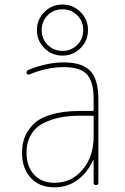

<svg xmlns="http://www.w3.org/2000/svg" viewBox="-20 -800 540 830"><path d="M384.8 -210V-294.9Q384.8 -299.8 379.9 -299.8H325.2Q281.2 -299.8 244.1 -293Q207 -286.1 171.4 -269.5Q135.7 -252.9 115.2 -219.7Q94.7 -186.5 94.7 -139.6Q94.7 -80.1 127.4 -44.9Q160.2 -9.8 214.8 -9.8Q289.1 -9.8 336.9 -66.4Q384.8 -123 384.8 -210ZM379.9 -320.3Q384.8 -320.3 384.8 -325.2V-370.1Q384.8 -447.3 356 -478.5Q327.1 -509.8 254.9 -509.8Q181.6 -509.8 105.5 -477.5Q101.6 -476.6 98.1 -479Q94.7 -481.4 94.7 -485.4Q94.7 -496.1 105.5 -499Q185.5 -530.3 254.9 -530.3Q335.9 -530.3 370.6 -493.2Q405.3 -456.1 405.3 -370.1V-9.8Q405.3 0 395 0Q384.8 0 384.8 -9.8V-106.4Q384.8 -107.4 383.8 -107.4Q381.8 -107.4 381.8 -106.4Q357.4 -52.7 314.5 -21.5Q271.5 9.8 214.8 9.8Q150.4 9.8 112.8 -31.2Q75.2 -72.3 75.2 -139.6Q75.2 -173.8 85.4 -203.1Q95.7 -232.4 121.6 -260.3Q147.5 -288.1 199.2 -304.2Q251 -320.3 325.2 -320.3ZM314 -733.9Q288.1 -759.8 250 -759.8Q211.9 -759.8 186 -733.9Q160.2 -708 160.2 -669.9Q160.2 -631.8 186 -606Q211.9 -580.1 250 -580.1Q288.1 -580.1 314 -606Q339.8 -631.8 339.8 -669.9Q339.8 -708 314 -733.9ZM328.1 -591.8Q295.9 -559.6 250 -559.6Q204.1 -559.6 171.9 -591.8Q139.6 -624 139.6 -669.9Q139.6 -715.8 171.9 -748Q204.1 -780.3 250 -780.3Q295.9 -780.3 328.1 -748Q360.4 -715.8 360.4 -669.9Q360.4 -624 328.1 -591.8Z"/></svg>

Font: Rounded Mgen+ 1m thin
Style: Regular
Weight: 100
Designer: [Source Han Sans]
Ryoko NISHIZUKA  (kana & ideographs); Paul D. Hunt (Latin, Greek & Cyrillic); Wenlong ZHANG  (bopomofo
Version: Version 1.059.20150602